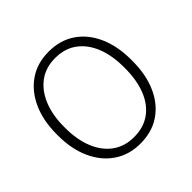

<svg xmlns="http://www.w3.org/2000/svg" viewBox="-182 -896 1080 1080"><g transform="rotate(-45 358.5 -355.5)"><path d="M346.7 10.3Q256.8 10.3 189.9 -35.2Q123 -80.6 86.4 -161.9Q49.8 -243.2 49.8 -350.6V-359.9Q49.8 -467.8 86.4 -549.1Q123 -630.4 189.5 -675.8Q255.9 -721.2 346.2 -721.2Q438.5 -721.2 504.9 -675.8Q571.3 -630.4 607.2 -549.1Q643.1 -467.8 643.1 -359.9V-350.6Q643.1 -242.7 607.4 -161.6Q571.8 -80.6 505.4 -35.2Q439 10.3 346.7 10.3ZM346.7 -41Q423.8 -41 476.8 -79.6Q529.8 -118.2 557.1 -187.7Q584.5 -257.3 584.5 -350.6V-360.8Q584.5 -453.6 556.6 -522.9Q528.8 -592.3 475.8 -631.1Q422.9 -669.9 346.2 -669.9Q272.5 -669.9 219.2 -631.1Q166 -592.3 137.5 -522.7Q108.9 -453.1 108.9 -360.8V-350.6Q108.9 -257.8 137.5 -188Q166 -118.2 219.2 -79.6Q272.5 -41 346.7 -41Z"/></g></svg>

Font: Roboto Slab Light
Style: Regular
Weight: 300
Designer: Google
Version: Version 2.000; ttfautohint (v1.8.1.43-b0c9)